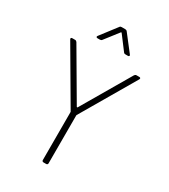

<svg xmlns="http://www.w3.org/2000/svg" viewBox="-215 -999 972 1102"><g transform="rotate(30 270.5 -448.5)"><path d="M169 -772H185C190 -772 195 -774 198 -778L268 -868C270 -871 273 -870 274 -868L342 -778C345 -773 350 -772 355 -772H371C379 -772 382 -778 377 -784L294 -891C291 -895 286 -897 281 -897H258C253 -897 248 -896 245 -891L163 -784C158 -778 161 -772 169 -772ZM257 0H275C281 0 285 -4 285 -10V-326C285 -328 285 -330 286 -331L495 -688C499 -695 496 -700 488 -700H469C464 -700 460 -697 457 -693L269 -372C268 -370 264 -370 263 -372L75 -693C72 -697 68 -700 63 -700H44C36 -700 33 -695 37 -688L246 -331C247 -330 247 -328 247 -326V-10C247 -4 251 0 257 0Z"/></g></svg>

Font: Barlow ExtraLight
Style: Regular
Weight: 275
Designer: Jeremy Tribby
Foundry: Tribby Type
Version: Version 1.422;hotconv 1.0.109;makeotfexe 2.5.65596